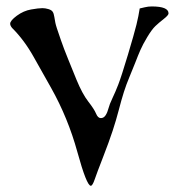

<svg xmlns="http://www.w3.org/2000/svg" viewBox="-20 -560 575 608"><path d="M513.7 -517.6Q513.7 -511.7 498.3 -499.8Q482.9 -487.8 471.9 -477.3Q460.9 -466.8 446.5 -442.9Q432.1 -418.9 424.6 -401.6Q417 -384.3 408.2 -361.3Q399.4 -338.4 389.9 -316.2Q380.4 -293.9 372.3 -268.6Q364.3 -243.2 356 -211.2Q347.7 -179.2 336.7 -145.8Q325.7 -112.3 306.2 -62Q286.6 -11.7 279.8 8.3Q272.9 28.3 267.6 28.3Q254.4 28.3 224.9 -79.1Q195.3 -186.5 142.1 -281.2L87.4 -378.4Q56.6 -433.6 18.1 -471.7Q12.2 -479 12.2 -484.9Q12.2 -494.6 33.4 -510.3Q54.7 -525.9 78.4 -530Q102.1 -534.2 114.3 -534.2Q123.5 -534.2 133.3 -531.2Q143.1 -528.3 146.7 -522.9Q150.4 -517.6 152.1 -506.1Q153.8 -494.6 155.3 -487.8Q156.7 -481 160.2 -470.2Q163.6 -459.5 172.9 -432.9Q182.1 -406.2 195.8 -372.6L222.2 -307.6Q240.7 -262.7 259.5 -238.5Q278.3 -214.4 284.2 -200.2Q290 -186 299.3 -186Q308.6 -186 314.5 -195.1Q320.3 -204.1 323.5 -216.8Q326.7 -229.5 335.9 -248.8Q345.2 -268.1 354.7 -292.7Q364.3 -317.4 384.8 -385.7Q405.3 -454.1 412.1 -481.9Q418.9 -509.8 422.4 -533.2Q427.2 -534.2 438.2 -536.9Q449.2 -539.6 460.4 -539.6Q513.7 -539.6 513.7 -517.6Z"/></svg>

Font: Eadui
Style: Medium
Weight: 500
Designer: Peter S. Baker
Version: Version 1.1